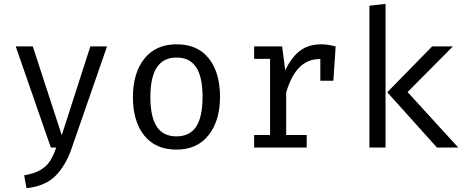

<svg xmlns="http://www.w3.org/2000/svg" viewBox="-20 -769 2440 1001"><path d="M354 3Q323 94 269 148Q215 202 118 212L106 145Q159 136 190.5 117.5Q222 99 240 71.5Q258 44 273 0H245L62 -527H151L302 -64L451 -527H538Z M1127 -264Q1127 -140 1067.5 -64.5Q1008 11 900 11Q791 11 732 -62.5Q673 -136 673 -263Q673 -388 732.5 -463Q792 -538 901 -538Q1010 -538 1068.5 -464.5Q1127 -391 1127 -264ZM764 -263Q764 -159 797.5 -108.5Q831 -58 900 -58Q969 -58 1002.5 -108.5Q1036 -159 1036 -264Q1036 -368 1002.5 -418.5Q969 -469 901 -469Q832 -469 798 -418Q764 -367 764 -263Z M1730 -527 1718 -348H1650V-461H1645Q1523 -461 1472 -287V-65H1579V0H1305V-65H1388V-462H1305V-527H1451L1467 -402Q1499 -470 1543.5 -504Q1588 -538 1656 -538Q1688 -538 1730 -527Z M1990 0H1906V-739L1990 -749ZM2105 -289 2369 0H2258L1999 -288L2233 -527H2341Z"/></svg>

Font: FiraDG Mono
Style: Regular
Weight: 400
Designer: Carrois Corporate & Edenspiekermann AG
Foundry: Carrois Corporate GbR & Edenspiekermann AG
Version: Version 3.206